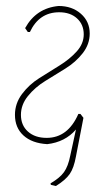

<svg xmlns="http://www.w3.org/2000/svg" viewBox="-20 -476 368 642"><path d="M138 6Q87 3 58.5 -23Q30 -49 30 -92Q30 -130 53.5 -161.5Q77 -193 111 -214.5Q145 -236 179 -257Q213 -278 236.5 -304Q260 -330 260 -361Q260 -394 237.5 -414.5Q215 -435 178 -435Q111 -435 80 -369H73L64 -382Q101 -449 176 -456Q221 -456 250.5 -430Q280 -404 280 -364Q280 -328 256.5 -298Q233 -268 199 -247Q165 -226 131 -205Q97 -184 73.5 -155Q50 -126 50 -92Q50 -57 73.5 -36Q97 -15 136 -15Q207 -15 242 -95H249L259 -82L234 47Q227 86 213 106Q199 126 167 146L150 142L149 137Q180 119 194 99.5Q208 80 215 44L234 -43Q198 -1 138 6Z"/></svg>

Font: Alegreya Sans Thin
Style: Italic
Weight: 100
Italic angle: -7°
Designer: Juan Pablo del Peral
Foundry: Huerta Tipografica
Version: Version 2.007